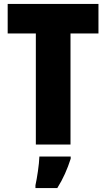

<svg xmlns="http://www.w3.org/2000/svg" viewBox="-20 -734 539 975"><path d="M338 0V-564H480V-714H19V-564H162V0ZM339 72V61H180C179 100 168 171 160 207V221H271C301 173 322 125 339 72Z"/></svg>

Font: Noto Sans Arabic UI Cn Bk
Style: Regular
Weight: 900
Width: 3
Designer: Monotype Design Team, Nadine Chahine and Nizar Qandah
Foundry: Monotype Imaging Inc.
Version: Version 2.010